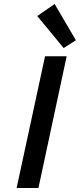

<svg xmlns="http://www.w3.org/2000/svg" viewBox="-20 -939 399 959"><path d="M205 -658H313L172 0H63ZM166 -859 253 -919 359 -738 298 -699Z"/></svg>

Font: Ysabeau Semibold
Style: Italic
Weight: 600
Italic angle: -12°
Designer: Christian Thalmann (Catharsis Fonts)
Version: Version 0.003